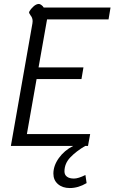

<svg xmlns="http://www.w3.org/2000/svg" viewBox="-20 -738 579 971"><path d="M218 -640 175 -397H402L392 -338H165L116 -60H436L425 0H411Q365 27 335.5 58Q306 89 306 129Q306 146 318.5 155.5Q331 165 354 165Q376 165 412 147L418 188Q376 213 333 213Q296 213 273 193Q250 173 250 140Q250 100 277.5 61.5Q305 23 350 0H35L144 -620Q145 -624 145 -631Q145 -648 134 -661Q129 -668 127.5 -672Q126 -676 129 -681Q135 -692 149 -705Q163 -718 177 -718Q182 -718 189.5 -712.5Q197 -707 201 -700H539L529 -640Z"/></svg>

Font: Niramit Light
Style: Italic
Weight: 300
Italic angle: -10°
Designer: Katatrad Aksorn Co.,Ltd.
Foundry: Cadson Demak Co.,Ltd.
Version: Version 1.000; ttfautohint (v1.6)